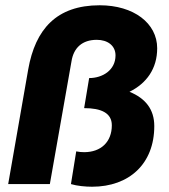

<svg xmlns="http://www.w3.org/2000/svg" viewBox="-20 -698 642 728"><path d="M329 10C470 10 565 -77 565 -220C565 -283 532 -325 471 -350C536 -382 576 -438 576 -515C576 -610 487 -678 358 -678C194 -678 114 -587 87 -435L11 0H169L251 -465C259 -517 292 -547 347 -547C388 -547 418 -525 418 -488C418 -432 369 -402 318 -402L299 -288C363 -288 404 -270 404 -223C404 -160 363 -121 299 -121C289 -121 279 -122 269 -124L249 0C272 7 304 10 329 10Z"/></svg>

Font: Celebes ExtraBold
Style: Italic
Weight: 800
Italic angle: -10°
Designer: Anugrah Pasau
Foundry: Lafontype
Version: Version 1.000